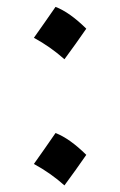

<svg xmlns="http://www.w3.org/2000/svg" viewBox="-20 -628 355 567"><path d="M144 -607.7Q185.9 -591.6 234.8 -543.3Q219.2 -520.7 203.3 -498.4Q187.5 -476.1 170.3 -453Q129.5 -489.5 80.1 -516.4Q96.7 -540 112.3 -562.1Q127.9 -584.1 144 -607.7ZM144 -235.2Q185.9 -219 234.8 -170.7Q219.2 -148.1 203.3 -125.9Q187.5 -103.6 170.3 -80.5Q129.5 -117 80.1 -143.8Q96.7 -167.5 112.3 -189.5Q127.9 -211.5 144 -235.2Z"/></svg>

Font: Pinar-DS1-FD Medium
Style: Regular
Weight: 500
Designer: Amin Abedi
Version: Version 3.000